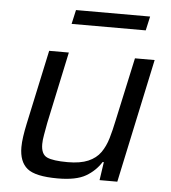

<svg xmlns="http://www.w3.org/2000/svg" viewBox="-51 -732 701 787"><g transform="rotate(5 299.5 -339.0)"><path d="M215 8Q123 8 89.5 -19.5Q56 -47 56 -107Q56 -126 59.5 -150.5Q63 -175 69 -203L135 -510H216L153 -215Q148 -187 144 -165Q140 -143 140 -127Q140 -85 165 -73.5Q190 -62 250 -62Q302 -62 334.5 -76Q367 -90 385 -115.5Q403 -141 413 -175Q423 -209 431 -248L488 -510H569L460 0H387L398 -75H393Q370 -38 330.5 -15Q291 8 215 8ZM217 -628 230 -686H535L522 -628Z"/></g></svg>

Font: Saira
Style: Italic
Weight: 400
Italic angle: -12°
Designer: Hector Gatti with collaboration of the Omnibus-Type team
Foundry: Omnibus-Type
Version: Version 1.100; ttfautohint (v1.8.3)